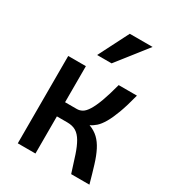

<svg xmlns="http://www.w3.org/2000/svg" viewBox="-184 -871 883 975"><g transform="rotate(30 257.0 -383.0)"><path d="M176.8 -512.2V-300.8H246.1Q262.2 -300.8 277.1 -309.3Q292 -317.9 306.6 -341.3Q321.3 -364.7 336.7 -406Q352.1 -447.3 369.1 -512.2H476.1Q459 -444.8 442.4 -400.1Q425.8 -355.5 409.2 -327.1Q392.6 -298.8 376 -284.2Q359.4 -269.5 342.8 -262.2Q375 -250 396.5 -229.5Q418 -209 434.1 -177.5Q450.2 -146 463.6 -102.3Q477.1 -58.6 493.2 0H386.2Q368.7 -56.6 355 -97.7Q341.3 -138.7 325.7 -165.5Q310.1 -192.4 289.6 -205.1Q269 -217.8 237.8 -217.8H176.8V0H73.2V-512.2ZM282.7 -589.8H197.8L287.6 -766.1H421.4Z"/></g></svg>

Font: Lorenzo Sans Medium
Style: Regular
Weight: 500
Foundry: Intel Corporation
Version: Version 1.00; ttfautohint (v1.5)